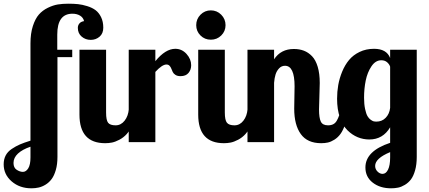

<svg xmlns="http://www.w3.org/2000/svg" viewBox="-118 -769 2319 1039"><path d="M-44.9 112.8Q-44.9 138.7 -27.6 149.9Q-10.3 161.1 5.9 161.1Q22.9 161.1 34.9 141.8Q46.9 122.6 46.9 83V24.9Q3.4 39.6 -20.8 62Q-44.9 84.5 -44.9 112.8ZM303.2 -618.2Q303.2 -631.8 311.5 -641.8Q319.8 -651.9 336.9 -654.8Q332.5 -673.8 315.4 -684.3Q298.3 -694.8 273.9 -694.8Q191.9 -694.8 191.9 -582V-500H272.9V-460H192.9V80.1Q192.9 120.1 184.1 150.6Q175.3 181.2 161.6 199.7Q147.9 218.3 128.9 230Q109.9 241.7 91.3 245.8Q72.8 250 51.8 250Q-11.7 250 -54.9 212.6Q-98.1 175.3 -98.1 120.1Q-98.1 93.3 -87.4 72.5Q-76.7 51.8 -54.4 36.9Q-32.2 22 -10 12.5Q12.2 2.9 46.9 -7.8V-534.2Q46.9 -587.9 59.8 -627.9Q72.8 -668 92.5 -690.4Q112.3 -712.9 140.9 -726.8Q169.4 -740.7 195.3 -744.9Q221.2 -749 252 -749Q280.8 -749 304.2 -746.6Q327.6 -744.1 354.2 -735.8Q380.9 -727.5 398.9 -714.1Q417 -700.7 429 -676.3Q440.9 -651.9 440.9 -619.1Q440.9 -587.9 420.9 -570.6Q400.9 -553.2 373 -553.2Q344.7 -553.2 324 -570.8Q303.2 -588.4 303.2 -618.2ZM312 -500H456.1V-160.2Q456.1 -118.7 467 -104.7Q478 -90.8 507.8 -90.8Q536.6 -90.8 556.4 -116Q576.2 -141.1 579.1 -179.2H621.1Q614.7 -132.3 599.9 -97.4Q585 -62.5 567.6 -43.5Q550.3 -24.4 527.8 -12.7Q505.4 -1 487.8 2.4Q470.2 5.9 451.2 5.9Q312 5.9 312 -148.9Z M578.6 -500H722.7V-438Q777.3 -504.9 830.6 -504.9Q866.2 -504.9 891.4 -477.1Q916.5 -449.2 916.5 -416Q916.5 -391.6 902.1 -374.3Q887.7 -356.9 858.9 -356.9Q842.3 -356.9 831.8 -363.5Q821.3 -370.1 816.9 -379.2Q812.5 -388.2 809.1 -397.5Q805.7 -406.7 799.3 -413.3Q793 -419.9 782.7 -419.9Q759.3 -419.9 722.7 -379.9V0H578.6Z M954.6 -500H1098.6V-160.2Q1098.6 -119.1 1109.9 -105Q1121.1 -90.8 1150.9 -90.8Q1179.7 -90.8 1199.2 -116Q1218.8 -141.1 1221.7 -179.2H1263.7Q1257.3 -132.3 1242.4 -97.4Q1227.5 -62.5 1210.2 -43.5Q1192.9 -24.4 1170.4 -12.7Q1147.9 -1 1130.4 2.4Q1112.8 5.9 1093.8 5.9Q954.6 5.9 954.6 -148.9ZM943.8 -632.8Q943.8 -666 967 -689.5Q990.2 -712.9 1022.9 -712.9Q1055.7 -712.9 1079.1 -689.5Q1102.5 -666 1102.5 -632.8Q1102.5 -600.1 1079.3 -577.1Q1056.2 -554.2 1022.9 -554.2Q989.7 -554.2 966.8 -577.1Q943.8 -600.1 943.8 -632.8Z M1476.1 -301.8Q1476.1 -413.1 1424.3 -413.1Q1405.3 -413.1 1392.1 -398.9Q1378.9 -384.8 1373 -365.5Q1367.2 -346.2 1365.2 -320.8V0H1221.2V-500H1365.2V-448.2Q1401.9 -503.9 1472.2 -503.9Q1502.4 -503.9 1526.6 -494.6Q1550.8 -485.4 1570.6 -464.8Q1590.3 -444.3 1601.3 -407.5Q1612.3 -370.6 1612.3 -319.8Q1612.3 -302.2 1610.4 -248Q1608.4 -193.8 1608.4 -176.8Q1608.4 -130.9 1618.2 -110.8Q1627.9 -90.8 1657.2 -90.8Q1673.8 -90.8 1685.5 -96.9Q1697.3 -103 1704.8 -116.5Q1712.4 -129.9 1716.8 -143.3Q1721.2 -156.7 1726.1 -179.2H1768.6Q1762.7 -132.8 1750.7 -98.4Q1738.8 -64 1724.6 -44.4Q1710.4 -24.9 1691.7 -13.2Q1672.9 -1.5 1656.5 2.2Q1640.1 5.9 1620.1 5.9Q1545.4 5.9 1509.8 -43.5Q1474.1 -92.8 1474.1 -181.2Q1474.1 -192.9 1475.1 -240.7Q1476.1 -288.6 1476.1 -301.8Z M1993.2 -500H2137.2V80.1Q2137.2 121.1 2128.4 152.3Q2119.6 183.6 2106 201.7Q2092.3 219.7 2073.2 231.2Q2054.2 242.7 2036.4 246.3Q2018.6 250 1998 250Q1938.5 250 1898.9 219.2Q1859.4 188.5 1859.4 137.2Q1859.4 48.3 1993.2 3.9V-80.1Q1954.1 -14.2 1880.4 -14.2Q1847.7 -14.2 1817.9 -26.4Q1788.1 -38.6 1762.5 -63.7Q1736.8 -88.9 1721.4 -132.8Q1706.1 -176.8 1706.1 -234.9Q1706.1 -272.5 1712.4 -308.8Q1718.8 -345.2 1733.6 -381.3Q1748.5 -417.5 1770.8 -444.3Q1793 -471.2 1827.9 -488Q1862.8 -504.9 1906.2 -504.9Q1974.1 -504.9 1993.2 -455.1ZM1945.3 -442.9Q1914.1 -442.9 1892.1 -410.2Q1870.1 -377.4 1861.1 -333.3Q1852.1 -289.1 1852.1 -240.2Q1852.1 -205.1 1857.7 -179.2Q1863.3 -153.3 1870.6 -140.6Q1877.9 -127.9 1888.4 -120.6Q1898.9 -113.3 1905 -112.1Q1911.1 -110.8 1918 -110.8Q1949.2 -110.8 1969.2 -131.6Q1989.3 -152.3 1993.2 -185.1V-408.2Q1989.3 -420.9 1977.1 -431.9Q1964.8 -442.9 1945.3 -442.9ZM1912.1 128.9Q1912.1 146.5 1924.8 159.2Q1937.5 171.9 1952.1 171.9Q1970.7 171.9 1981.9 148.9Q1993.2 126 1993.2 83V54.2Q1912.1 87.9 1912.1 128.9Z"/></svg>

Font: Lobster Two
Style: Bold
Weight: 700
Designer: Pablo Impallari
Foundry: Pablo Impallari. www.impallari.com
Version: Version 1.006